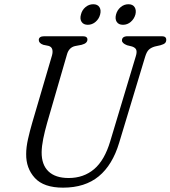

<svg xmlns="http://www.w3.org/2000/svg" viewBox="-20 -871 804 906"><path d="M500.5 -205.5 620.5 -604.5Q626.5 -623 623.5 -634.2Q620.5 -645.5 603.5 -651.5L579.5 -657.5Q555.5 -667 555.5 -680Q555.5 -700 583 -700H743.5Q764.5 -700 764.5 -683.5Q764.5 -673.5 758.8 -667.8Q753 -662 737 -657.5L710.5 -651.5Q692 -646 682 -636.2Q672 -626.5 665 -603.5L542.5 -198Q511 -92.5 446 -39Q381 14.5 277.5 14.5Q186.5 14.5 144.5 -31.2Q102.5 -77 103.5 -144.5Q103.5 -176 112.2 -215Q121 -254 132 -291.5L225.5 -610Q230 -626.5 226.5 -638.5Q223 -650.5 209 -654.5L184.5 -659.5Q163 -667 163 -682.5Q163.5 -700 189.5 -700H370.5Q392.5 -700 392.5 -684.5Q392.5 -676 386.2 -669.8Q380 -663.5 365 -659.5L333.5 -653.5Q305 -646.5 296 -614L202.5 -291.5Q191 -251 184 -216.2Q177 -181.5 176.5 -153Q176 -93.5 208.8 -62.2Q241.5 -31 304 -31Q374.5 -31 424 -72.8Q473.5 -114.5 500.5 -205.5ZM394.5 -754Q374 -754 365 -767.8Q356 -781.5 362 -802.5Q367 -823.5 383.2 -837.2Q399.5 -851 420 -851Q440.5 -851 449.2 -837.2Q458 -823.5 452.5 -802.5Q447 -781.5 430.8 -767.8Q414.5 -754 394.5 -754ZM560.5 -754Q539.5 -754 530.8 -767.8Q522 -781.5 527.5 -802.5Q533 -823.5 549.2 -837.2Q565.5 -851 586 -851Q606.5 -851 615.2 -837.2Q624 -823.5 619 -802.5Q613 -781.5 597 -767.8Q581 -754 560.5 -754Z"/></svg>

Font: Fraunces 72pt SuperSoft Light
Style: Italic
Weight: 300
Italic angle: -16°
Version: Version 1.000;[b76b70a41]